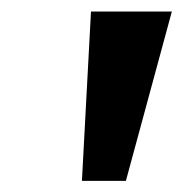

<svg xmlns="http://www.w3.org/2000/svg" viewBox="-20 -748 330 341"><path d="M125.5 -426.8 141.6 -727.5H285.2L203.6 -426.8Z"/></svg>

Font: Inter 16pt
Style: Bold Italic
Weight: 700
Italic angle: -9.3988°
Version: Version 4.001;git-66647c0bb